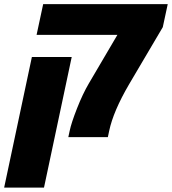

<svg xmlns="http://www.w3.org/2000/svg" viewBox="-71 -652 818 913"><path d="M703.1 -522.9 543 -251.5Q467.8 -123 448.2 -29.8L441.9 0H253.9L260.3 -29.8Q268.1 -67.4 295.2 -136.5Q322.3 -205.6 351.6 -255.4L487.3 -486.3H103L134.3 -632.3H726.6ZM138.2 240.2H-51.3L80.6 -380.9H270Z"/></svg>

Font: Open Sans Hebrew Extra Bold
Style: Italic
Weight: 800
Italic angle: -12°
Foundry: Ascender Corporation, Yanek Iontef
Version: Version 2.001;PS 002.001;hotconv 1.0.70;makeotf.lib2.5.58329